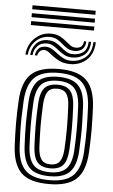

<svg xmlns="http://www.w3.org/2000/svg" viewBox="-62 -978 605 1028"><g transform="rotate(5 240.5 -464.0)"><path d="M240.8 9.2Q135.8 9.2 91 -35.4Q46.2 -80 41 -176.5Q37.5 -241.8 37.4 -299.5Q37.2 -357.2 41 -424.2Q46.8 -524 93.5 -566.6Q140.2 -609.2 240.8 -609.2Q342.8 -609.2 388.6 -565.9Q434.5 -522.5 440 -424Q443.2 -361.2 443.5 -302.4Q443.8 -243.5 440 -176.5Q434 -76.8 387.6 -33.8Q341.2 9.2 240.8 9.2ZM240.8 -11.8Q329.8 -11.8 369 -51.2Q408.2 -90.8 413.5 -178Q417.2 -245 417 -301.2Q416.8 -357.5 413.5 -422.8Q408.8 -508.8 370 -548.5Q331.2 -588.2 240.8 -588.2Q152.5 -588.2 112.6 -549.5Q72.8 -510.8 67.5 -422.8Q64.8 -373.8 64 -334Q63.2 -294.2 64.2 -257Q65.2 -219.8 67.5 -177.8Q72.2 -91 111.4 -51.4Q150.5 -11.8 240.8 -11.8ZM240.8 -33Q163.5 -33 130.8 -68.4Q98 -103.8 93.8 -180.2Q90.2 -245.2 90.2 -300.8Q90.2 -356.2 94 -421Q98.5 -499.5 132.6 -533.2Q166.8 -567 240.8 -567Q316.8 -567 349.8 -532.4Q382.8 -497.8 387 -421.5Q389.5 -374.8 390.2 -336.1Q391 -297.5 390.2 -260.1Q389.5 -222.8 387 -179.5Q382.5 -103.8 349.8 -68.4Q317 -33 240.8 -33ZM240.8 -54.2Q301.2 -54.2 329 -83.9Q356.8 -113.5 360.8 -182.2Q364 -240.5 364.1 -296Q364.2 -351.5 360.8 -418.8Q357 -487.5 329 -516.6Q301 -545.8 240.8 -545.8Q177.8 -545.8 150.9 -515.1Q124 -484.5 120.2 -418.5Q117 -361 116.8 -304.8Q116.5 -248.5 120.2 -181.2Q124 -114 151.5 -84.1Q179 -54.2 240.8 -54.2ZM240.8 -75.2Q193.5 -75.2 171.6 -100.1Q149.8 -125 146.5 -182Q143.2 -245.8 143.1 -300.8Q143 -355.8 146.5 -417.8Q150 -475.8 172.1 -500.2Q194.2 -524.8 240.8 -524.8Q287.8 -524.8 309.5 -500Q331.2 -475.2 334.2 -418Q337.8 -350.8 337.6 -295.9Q337.5 -241 334.2 -183Q331 -125.8 309.5 -100.5Q288 -75.2 240.8 -75.2ZM240.8 -96.5Q274.2 -96.5 289.6 -117.1Q305 -137.8 307.8 -184.5Q310.8 -238.5 311.1 -292.1Q311.5 -345.8 307.8 -416.8Q305.5 -462.5 290.1 -483Q274.8 -503.5 240.8 -503.5Q205.5 -503.5 190.6 -482Q175.8 -460.5 173 -416.5Q169.5 -351.5 169.6 -299.8Q169.8 -248 173 -183.5Q175.5 -138.5 190.8 -117.5Q206 -96.5 240.8 -96.5ZM55.5 -670.8Q59 -724 95.9 -759.4Q132.8 -794.8 184 -794Q211.5 -793.5 230.2 -784Q249 -774.5 263.2 -762.2Q277.5 -750 290.6 -740.6Q303.8 -731.2 319.5 -731Q336 -730.5 347.6 -737.9Q359.2 -745.2 361.8 -768.8H374.2Q372.2 -737.5 355.2 -724.9Q338.2 -712.2 314 -712.8Q292 -713.2 276.6 -722.6Q261.2 -732 247.8 -744.2Q234.2 -756.5 218.2 -766Q202.2 -775.5 179.2 -775.8Q133.8 -776.8 102.5 -746.1Q71.2 -715.5 68.2 -670.8ZM81 -670.8Q83.2 -706.8 106.5 -732.6Q129.8 -758.5 170 -757.8Q194 -757.5 211.2 -748Q228.5 -738.5 242.9 -726.2Q257.2 -714 272.4 -704.5Q287.5 -695 307.2 -694.8Q341 -694.2 363.2 -711Q385.5 -727.8 387 -768.8H399.8Q398 -719.2 370.6 -697.6Q343.2 -676 305 -676.8Q281.2 -677 263.6 -686.5Q246 -696 231.1 -708.2Q216.2 -720.5 201.1 -729.9Q186 -739.2 167.2 -739.8Q132 -740.2 113.8 -719.1Q95.5 -698 93.5 -670.8ZM106.2 -670.8Q107.8 -689.2 120.2 -705.8Q132.8 -722.2 162 -721.8Q179.8 -721.2 195.2 -711.9Q210.8 -702.5 226.2 -690.1Q241.8 -677.8 259.8 -668.4Q277.8 -659 300.5 -658.8Q343.5 -658 376.9 -684.2Q410.2 -710.5 412.5 -768.8H425.2Q423.5 -724 404.9 -695.5Q386.2 -667 357.5 -653.5Q328.8 -640 297.2 -640.5Q258.5 -641 231.8 -656.5Q205 -672 187 -687.6Q169 -703.2 156.2 -703.5Q138 -704.2 128.8 -692.5Q119.5 -680.8 119 -670.8ZM70.5 -915.5V-936.8H410V-915.5ZM70.5 -873V-894.2H410V-873ZM70.5 -830.5V-851.8H410V-830.5Z"/></g></svg>

Font: Big Shoulders Inline Text ExtraBold
Style: Regular
Weight: 800
Designer: Patric King
Foundry: XO Type Co
Version: Version 1.000